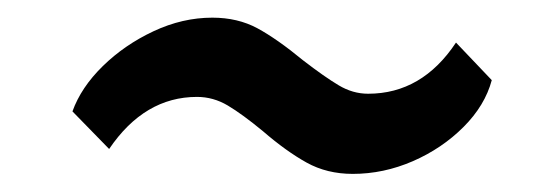

<svg xmlns="http://www.w3.org/2000/svg" viewBox="-20 -540 595 212"><path d="M369.5 -348Q341 -348 318.5 -360.5Q296 -373 270.5 -395Q247.5 -414 231.5 -423.5Q215.5 -433 197.5 -433Q139.5 -433 100.5 -375.5L60 -417Q69.5 -443.5 93.5 -467Q117.5 -490.5 149.5 -505.5Q181.5 -520.5 214.5 -520.5Q242.5 -520.5 264.2 -508.8Q286 -497 314.5 -473.5Q338.5 -455 354 -445.8Q369.5 -436.5 386.5 -436.5Q446 -436.5 483.5 -493L523 -451.5Q515.5 -423.5 491.8 -399.8Q468 -376 435.8 -362Q403.5 -348 369.5 -348Z"/></svg>

Font: Merriweather Sans Italic
Style: Regular
Weight: 400
Italic angle: -7.5°
Designer: Eben Sorkin
Foundry: Eben Sorkin
Version: Version 1.008; ttfautohint (v1.7.19-72a1) -l 8 -r 50 -G 200 